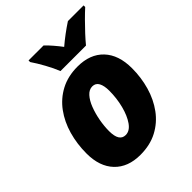

<svg xmlns="http://www.w3.org/2000/svg" viewBox="-217 -889 1021 1021"><g transform="rotate(-45 294.0 -378.0)"><path d="M240 10Q147 10 94.5 -45Q42 -100 42 -198Q42 -270 60.5 -335Q79 -400 116 -450.5Q153 -501 208 -530Q263 -559 335 -559Q429 -559 481.5 -503.5Q534 -448 534 -348Q534 -278 515.5 -213.5Q497 -149 460 -98.5Q423 -48 368 -19Q313 10 240 10ZM259 -120Q290 -120 313.5 -153.5Q337 -187 350.5 -239.5Q364 -292 364 -349Q364 -386 352.5 -407.5Q341 -429 316 -429Q292 -429 272.5 -407.5Q253 -386 239.5 -351Q226 -316 218.5 -275.5Q211 -235 211 -197Q211 -120 259 -120ZM254 -606Q241 -640 217.5 -682.5Q194 -725 174 -754V-766H287Q303 -751 324 -726.5Q345 -702 359 -683Q386 -706 413.5 -726.5Q441 -747 470 -766H588V-754Q566 -734 540 -708Q514 -682 489 -655Q464 -628 446 -606Z"/></g></svg>

Font: Noto Sans Disp ExtBd
Style: Italic
Weight: 800
Italic angle: -12°
Designer: Monotype Design Team
Foundry: Monotype Imaging Inc.
Version: Version 2.000;GOOG;noto-source:20170915:90ef993387c0